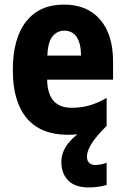

<svg xmlns="http://www.w3.org/2000/svg" viewBox="-20 -579 547 839"><path d="M360 105Q360 124 370 133Q380 142 396 142Q407 142 422.5 139Q438 136 446 132V229Q412 240 367 240Q308 240 278 209.5Q248 179 248 128Q248 94 266.5 64Q285 34 318 8Q299 10 277 10Q158 10 97 -62.5Q36 -135 36 -272Q36 -412 94.5 -485.5Q153 -559 259 -559Q361 -559 417.5 -493.5Q474 -428 474 -310V-231H186Q188 -108 293 -108Q334 -108 370 -118Q406 -128 446 -151V-29Q397 20 378.5 51Q360 82 360 105ZM261 -445Q230 -445 209.5 -420Q189 -395 187 -336H334Q334 -388 315.5 -416.5Q297 -445 261 -445Z"/></svg>

Font: Noto Sans Tamil Condensed ExtraBold
Style: Regular
Weight: 800
Width: 3
Designer: Jelle Bosma - Monotype Design Team
Foundry: Monotype Imaging Inc.
Version: Version 2.004; ttfautohint (v1.8.4.7-5d5b)